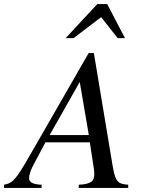

<svg xmlns="http://www.w3.org/2000/svg" viewBox="-71 -931 702 951"><path d="M564 0V-16C511 -20 500 -31 486 -115L394 -668H368L83 -172C8 -42 -5 -25 -51 -16V0H135V-16C88 -18 73 -30 73 -49C73 -65 81 -89 95 -115L154 -226H374L394 -95C395 -86 396 -77 396 -69C396 -35 382 -19 319 -16V0ZM369 -262H175L324 -525ZM548 -742 460 -911H411L254 -742H293L430 -846L512 -742Z"/></svg>

Font: XITS
Style: Italic
Weight: 400
Italic angle: -16.33°
Designer: MicroPress Inc., with final additions and corrections provided by Coen Hoffman, Elsevier (retired)
Version: Version 1.107